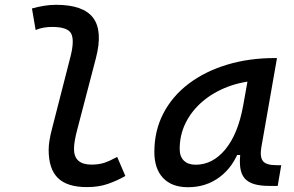

<svg xmlns="http://www.w3.org/2000/svg" viewBox="-20 -762 1212 792"><path d="M338.4 9.8Q257.3 9.8 219 -27.6Q180.7 -64.9 180.7 -143.6Q180.7 -161.1 184.1 -182.6Q187.5 -204.1 194.8 -231.9L270.5 -527.3Q287.6 -593.8 274.2 -622.3Q260.7 -650.9 195.3 -650.9Q178.7 -650.9 161.4 -648.2Q144 -645.5 127 -638.2L111.8 -727.1Q136.2 -733.9 161.1 -738Q186 -742.2 210.9 -742.2Q324.2 -742.2 364.5 -688Q404.8 -633.8 375.5 -521.5L299.8 -231.9Q292 -203.1 288.6 -182.6Q285.2 -162.1 285.2 -147.9Q285.2 -83 357.4 -83Q387.2 -83 409.7 -90.3Q432.1 -97.7 463.4 -114.7L497.1 -36.1Q462.9 -16.6 425 -3.4Q387.2 9.8 338.4 9.8Z M755.4 10.3Q689 10.3 652.8 -27.8Q616.7 -65.9 616.7 -135.3Q616.7 -223.1 654.1 -294.7Q691.4 -366.2 758.8 -417Q826.2 -467.8 916.5 -495.1Q1006.8 -522.5 1112.8 -522.5H1122.6L1058.1 -154.8Q1051.3 -115.7 1064.2 -98.1Q1077.1 -80.6 1120.1 -80.6H1140.1L1125.5 4.9H1090.8Q1053.2 4.9 1028.1 -2.7Q1002.9 -10.3 989 -26.6Q975.1 -43 971.2 -69.8Q967.3 -96.7 972.2 -135.3L1000.5 -122.6H943.8L969.7 -150.9Q942.9 -74.2 886.7 -32Q830.6 10.3 755.4 10.3ZM787.1 -82.5Q857.4 -82.5 909.7 -146Q961.9 -209.5 982.9 -325.7L1008.3 -467.3L1047.9 -429.7Q979.5 -426.8 920.2 -404.3Q860.8 -381.8 816.2 -344Q771.5 -306.2 746.3 -256.1Q721.2 -206.1 721.2 -147.5Q721.2 -116.2 738.5 -99.4Q755.9 -82.5 787.1 -82.5Z"/></svg>

Font: Cascadia Mono NF
Style: Italic
Weight: 400
Italic angle: -10°
Monospace: yes
Designer: Aaron Bell
Foundry: Saja Typeworks
Version: Version 2404.023